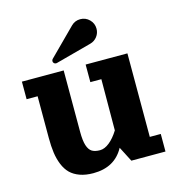

<svg xmlns="http://www.w3.org/2000/svg" viewBox="-100 -728 756 824"><g transform="rotate(-15 278.5 -316.5)"><path d="M172.6 -509.3 289.8 -626.5Q306.6 -643.3 330.3 -643.3Q354 -643.3 370.8 -626.6Q387.7 -609.9 387.7 -585.9Q387.7 -566.4 375.9 -551Q364 -535.6 345.2 -530.5L185.1 -487.5Q183.1 -487.1 181.6 -487.1Q176.3 -487.1 172.5 -490.8Q168.7 -494.6 168.7 -500Q168.7 -505.4 172.6 -509.3ZM19.5 -449.2H205.1V-175.8Q205.1 -137.2 212 -115.7Q219 -94.2 232.1 -86.2Q245.1 -78.1 267.6 -78.1Q288.1 -78.1 309.7 -95.5Q331.3 -112.8 350.6 -143.8L351.6 -371.1H302.7V-449.2H488.3V-78.1H537.1V0H385.5L351.3 -66.4Q310.1 9.8 214.8 9.8Q180.7 9.8 155 0.5Q129.4 -8.8 113 -25Q96.7 -41.3 86.5 -66.3Q76.4 -91.3 72.4 -120Q68.4 -148.7 68.4 -185.5V-371.1H19.5Z"/></g></svg>

Font: Orelega One
Style: Regular
Weight: 400
Version: Version 1.1 ; ttfautohint (v1.8.3)